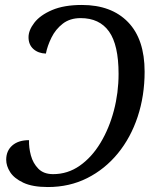

<svg xmlns="http://www.w3.org/2000/svg" viewBox="-20 -744 624 774"><path d="M173 10Q111 10 74 -7.5Q37 -25 21 -50Q5 -75 5 -100Q5 -136 29.5 -157.5Q54 -179 97 -179Q96 -149 104.5 -117.5Q113 -86 134.5 -64Q156 -42 194 -42Q253 -42 301.5 -76Q350 -110 385 -168Q420 -226 439 -298Q458 -370 458 -446Q458 -563 419.5 -617Q381 -671 305 -671Q262 -671 233 -648.5Q204 -626 187.5 -592.5Q171 -559 165 -528Q134 -529 114.5 -546.5Q95 -564 95 -594Q95 -622 118.5 -652.5Q142 -683 190 -703.5Q238 -724 310 -724Q429 -724 496 -655Q563 -586 563 -455Q563 -358 535 -273.5Q507 -189 455 -125.5Q403 -62 331.5 -26Q260 10 173 10Z"/></svg>

Font: Noto Serif SemiCondensed
Style: Italic
Weight: 400
Width: 4
Italic angle: -12°
Designer: Monotype Design Team
Foundry: Monotype Imaging Inc.
Version: Version 2.013